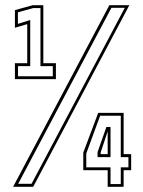

<svg xmlns="http://www.w3.org/2000/svg" viewBox="-20 -720 550 740"><path d="M37.5 -415V-476.5H85V-627L37.5 -613V-681L106.5 -700H147V-476.5H195.5V-415ZM49.5 -426H183.5V-465H136V-689H108.5L49 -672.5V-628L96.5 -643V-465H49.5ZM30.5 0 401.5 -700H478.5L108 0ZM50 -11.5H101.5L461 -690H409.5ZM395 0V-64H301V-132L358.5 -285H456.5V-126H485.5V-64H456.5V0ZM368 -126H395V-218H396.5L368 -132.5ZM406 -10.5H445.5V-75H475V-114.5H445.5V-274H366L312.5 -128.5V-75H406ZM356 -114.5V-133.5L390 -230.5H406V-114.5Z"/></svg>

Font: Tourney ExtraLight
Style: Regular
Weight: 250
Designer: Tyler Finck
Foundry: Etcetera Type Co
Version: Version 1.015